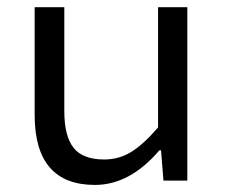

<svg xmlns="http://www.w3.org/2000/svg" viewBox="-20 -506 640 538"><path d="M504.9 -485.8V0H438L431.2 -85H426.8Q343.8 12.2 246.1 12.2Q77.1 12.2 77.1 -184.1V-485.8H160.2V-194.8Q160.2 -125 186 -92Q211.9 -59.1 272 -59.1Q313 -59.1 347.4 -80.1Q381.8 -101.1 422.9 -148.9V-485.8Z"/></svg>

Font: SourceCodePro-Regular
Style: Regular
Weight: 400
Monospace: yes
Designer: Paul D. Hunt
Foundry: Adobe Systems Incorporated
Version: Version 1.009;PS 1.000;hotconv 1.0.70;makeotf.lib2.5.5900